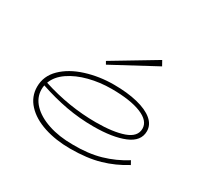

<svg xmlns="http://www.w3.org/2000/svg" viewBox="-158 -998 1307 1233"><g transform="rotate(30 495.5 -381.5)"><path d="M879 -91Q797 -40 705.5 -13.5Q614 13 488 13Q381 13 294 -15.5Q207 -44 156.5 -98.5Q106 -153 106 -226Q106 -306 166 -364.5Q226 -423 323 -453.5Q420 -484 528 -484Q627 -484 702.5 -465.5Q778 -447 819 -412.5Q860 -378 860 -330Q860 -256 774 -220.5Q688 -185 546 -185Q443 -185 344.5 -203Q246 -221 142 -256Q139 -241 139 -226Q139 -165 184 -118Q229 -71 308.5 -44.5Q388 -18 488 -18Q604 -16 694.5 -42Q785 -68 864 -118ZM149 -280Q347 -216 546 -216Q674 -216 750.5 -243Q827 -270 827 -330Q827 -388 747.5 -420.5Q668 -453 528 -453Q442 -453 362.5 -432.5Q283 -412 226 -373Q169 -334 149 -280ZM418 -569 736 -740 716 -776 406 -590Z"/></g></svg>

Font: BioRhyme Expanded ExtraLight
Style: Regular
Weight: 275
Width: 7
Designer: Aoife Mooney
Foundry: Aoife Mooney Type
Version: Version 1.000